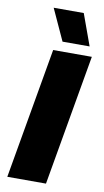

<svg xmlns="http://www.w3.org/2000/svg" viewBox="-100 -966 546 1012"><g transform="rotate(10 172.5 -460.0)"><path d="M16 0H223L345 -700H138ZM179 -752H324L263 -920H102Z"/></g></svg>

Font: Fixel Display 20240404 Black
Style: Italic
Weight: 900
Italic angle: -10°
Designer: AlfaBravo + MacPaw
Foundry: Kyrylo Tkachov, Marchela Mozhyna, Serhii Makarenko, Maria Weinstein, Zakhar Kryvoshyya
Version: Version 1.211;Glyphs 3.2 (3225)